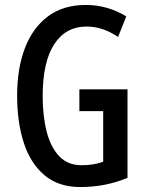

<svg xmlns="http://www.w3.org/2000/svg" viewBox="-20 -744 590 774"><path d="M300 -384H494V-27Q448 -8 401 1Q354 10 303 10Q216 10 159.5 -37.5Q103 -85 76 -168Q49 -251 49 -359Q49 -467 80 -549Q111 -631 172.5 -677.5Q234 -724 326 -724Q371 -724 412 -712Q453 -700 489 -678L456 -595Q394 -637 329 -637Q245 -637 198.5 -565.5Q152 -494 152 -356Q152 -277 168 -214Q184 -151 218.5 -114.5Q253 -78 308 -78Q335 -78 355.5 -81.5Q376 -85 396 -92V-296H300Z"/></svg>

Font: Noto Sans Telugu ExtraCondensed Medium
Style: Regular
Weight: 500
Width: 2
Designer: Jelle Bosma - Monotype Design Team
Foundry: Monotype Imaging Inc.
Version: Version 2.005; ttfautohint (v1.8.4.7-5d5b)